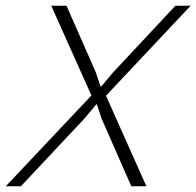

<svg xmlns="http://www.w3.org/2000/svg" viewBox="-70 -650 685 670"><path d="M299.8 -315.9 440.9 0H388.2L284.2 -236.8L268.1 -286.1H266.1L225.1 -236.8L2.9 0H-49.8L249 -316.9L108.9 -629.9H162.1L264.2 -397.9L280.8 -348.1H283.2L325.2 -397.9L542 -629.9H595.2Z"/></svg>

Font: Sinkin Sans 200 X Light Italic
Style: Regular
Weight: 200
Italic angle: -112°
Designer: Keith Bates
Foundry: K-Type
Version: Sinkin Sans (version 1.0)  by Keith Bates   •   © 2014   www